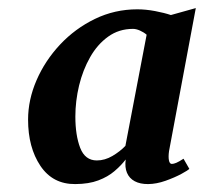

<svg xmlns="http://www.w3.org/2000/svg" viewBox="-20 -825 510 480"><path d="M402.6 -447.3Q400.6 -433.4 402.3 -424.3Q404 -415.2 409.6 -415.2Q414 -415.2 420.8 -418Q427.5 -420.8 438.8 -428.2L453.3 -402.9Q450.4 -399.4 433.6 -390.3Q416.7 -381.2 394 -373.1Q371.2 -365 350.2 -364.8Q330.3 -364.7 316.8 -371.9Q303.2 -379.2 297.4 -393.1Q291.6 -406.9 294.3 -426.3Q282.5 -411 266 -397Q249.5 -382.9 225.8 -374Q202.1 -365 168.2 -364.8Q111.9 -364.3 81 -410.4Q50.2 -456.4 50.2 -525.9Q50.2 -575.6 71.4 -624.5Q92.6 -673.4 130.2 -713.6Q167.8 -753.7 217.3 -777.7Q266.9 -801.7 323.3 -801.7Q344.5 -801.7 367.8 -797.3Q391 -792.9 407.2 -787.4L469.5 -804.8ZM346.6 -738.2Q339.1 -744.6 329.7 -748.7Q320.3 -752.8 312.5 -752.8Q277.3 -752.8 250.4 -733.4Q223.4 -714 205.3 -682Q187.1 -650 177.7 -611.2Q168.4 -572.3 168.4 -533.6Q168.4 -486.7 180.5 -455.3Q192.7 -423.9 222.1 -423.9Q242 -423.9 261.1 -435.1Q280.2 -446.4 293.5 -460.3Z"/></svg>

Font: Merriweather Light
Style: Italic
Weight: 300
Italic angle: -7.8°
Designer: Eben Sorkin
Foundry: Eben Sorkin
Version: Version 2.101